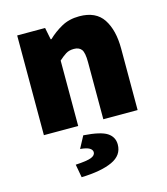

<svg xmlns="http://www.w3.org/2000/svg" viewBox="-112 -599 807 930"><g transform="rotate(-15 291.0 -134.0)"><path d="M58 0V-500H198L210 -440H214Q244 -469 282.5 -490.5Q321 -512 372 -512Q455 -512 491.5 -456.5Q528 -401 528 -308V0H356V-286Q356 -334 344 -350Q332 -366 306 -366Q282 -366 266 -356Q250 -346 230 -328V0ZM182 244 170 178Q227 175 248.5 166.5Q270 158 270 142Q270 130 256.5 121.5Q243 113 210 110L242 50Q328 56 360 77Q392 98 392 136Q392 190 336.5 215.5Q281 241 182 244Z"/></g></svg>

Font: Source Sans 3 ExtraLight Black
Style: Regular
Weight: 900
Version: Version 3.052;hotconv 1.1.0;makeotfexe 2.6.0